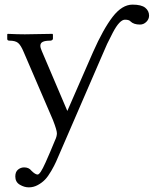

<svg xmlns="http://www.w3.org/2000/svg" viewBox="-20 -577 666 827"><path d="M418 -334 241.2 74.2 221.7 119.1Q214.4 135.7 200.7 159.4Q187 183.1 174.1 196.5Q161.1 210 142.8 220Q124.5 230 104 230Q84.5 230 65.2 218.5Q45.9 207 45.9 183.1Q45.9 163.1 57.6 153.6Q69.3 144 84 144Q104.5 144 115.2 158.2Q131.8 174.8 142.1 174.8Q147.5 174.8 155.8 162.4Q164.1 149.9 176.5 122.3Q189 94.7 195.8 78.1L216.8 27.8Q225.1 10.7 225.1 -2.9Q225.1 -16.1 208 -60.1L82 -353Q69.8 -382.3 57.9 -392.1Q45.9 -401.9 21 -401.9Q11.2 -401.9 11.2 -409.2V-429.2L13.2 -431.2Q57.1 -429.2 86.9 -429.2L206.1 -431.2L208 -428.2V-410.2Q208 -406.7 204.3 -404.3Q200.7 -401.9 196.8 -401.9Q174.3 -401.9 164.1 -396.7Q153.8 -391.6 153.8 -379.9Q153.8 -371.1 160.2 -356.9L270 -99.1L380.9 -353Q424.8 -452.1 465.3 -504.6Q505.9 -557.1 550.8 -557.1Q588.9 -557.1 605.5 -543.7Q622.1 -530.3 622.1 -509.8Q622.1 -494.6 610.4 -482.9Q598.6 -471.2 583 -471.2Q555.7 -471.2 542 -484.9Q536.1 -492.2 518.1 -492.2Q506.8 -492.2 493.7 -478.3Q480.5 -464.4 465.6 -435.8Q450.7 -407.2 441.4 -387.7Z"/></svg>

Font: Linux Biolinum G
Style: Regular
Weight: 400
Designer: Philipp H. Poll
Foundry: Philipp H. Poll
Version: Version 1.1.0 ; ttfautohint (v1.6)